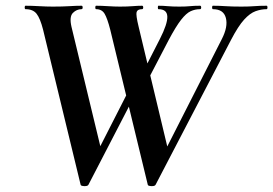

<svg xmlns="http://www.w3.org/2000/svg" viewBox="-20 -645 952 669"><path d="M495 -1 364 -542Q354 -581 344.5 -597Q335 -613 315 -613Q312 -613 312 -619Q312 -625 315 -625Q334 -625 356.5 -623.5Q379 -622 398 -622Q424 -622 442 -623.5Q460 -625 475 -625Q479 -625 479 -619Q479 -613 475 -613Q459 -613 456 -603Q453 -593 463 -552L568 -113L502 -15L753 -509Q775 -552 767 -582.5Q759 -613 722 -613Q719 -613 719 -619Q719 -625 722 -625Q745 -625 766 -623.5Q787 -622 821 -622Q848 -622 866 -623.5Q884 -625 909 -625Q912 -625 912 -619Q912 -613 909 -613Q890 -613 870.5 -606Q851 -599 830.5 -576.5Q810 -554 785 -506L522 -1Q519 4 507.5 3.5Q496 3 495 -1ZM261 -1 130 -542Q120 -581 107.5 -597Q95 -613 69 -613Q66 -613 66 -619Q66 -625 69 -625Q91 -625 116.5 -623.5Q142 -622 164 -622Q198 -622 221.5 -623.5Q245 -625 264 -625Q268 -625 268 -619Q268 -613 264 -613Q247 -613 234 -600Q221 -587 229 -552L335 -113L268 -15L447 -366L463 -339L288 -1Q285 4 273.5 3.5Q262 3 261 -1ZM481 -339 464 -366 537 -509Q564 -562 563 -587.5Q562 -613 532 -613Q530 -613 530 -619Q530 -625 532 -625Q549 -625 564.5 -623.5Q580 -622 605 -622Q628 -622 642 -623.5Q656 -625 677 -625Q681 -625 681 -619Q681 -613 677 -613Q660 -613 644.5 -606Q629 -599 611 -576Q593 -553 568 -506Z"/></svg>

Font: Cormorant Light
Style: Italic
Weight: 300
Italic angle: -10°
Designer: Christian Thalmann (Catharsis Fonts)
Foundry: Catharsis Fonts
Version: Version 4.000